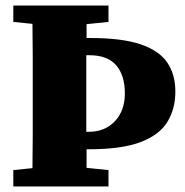

<svg xmlns="http://www.w3.org/2000/svg" viewBox="-20 -672 666 692"><path d="M291 -311Q291 -283 291 -254.5Q291 -226 291 -197H300Q358 -197 394 -235Q430 -273 430 -335Q430 -401 398.5 -437Q367 -473 302 -473H291Q291 -441 291 -408Q291 -375 291 -342ZM28 0V-59L97 -66Q98 -126 98 -187.5Q98 -249 98 -310V-342Q98 -403 98 -464Q98 -525 97 -586L28 -593V-652H371V-593L292 -585Q292 -573 292 -560.5Q292 -548 292 -535H306Q419 -535 486 -512.5Q553 -490 582.5 -447Q612 -404 612 -342Q612 -280 583.5 -233Q555 -186 487 -160Q419 -134 300 -134H292Q292 -118 292 -101Q292 -84 292 -67L371 -59V0Z"/></svg>

Font: Source Serif 4 Black
Style: Regular
Weight: 900
Designer: Frank Grießhammer
Foundry: Adobe
Version: Version 4.005;hotconv 1.1.0;makeotfexe 2.6.0